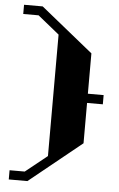

<svg xmlns="http://www.w3.org/2000/svg" viewBox="-58 -801 581 934"><g transform="rotate(5 232.5 -334.5)"><path d="M96 -716H21V-761H112L368 -554V-357H445V-312H368V-115L112 92H21V47H95L201 -38V-631Z"/></g></svg>

Font: Geostar Fill
Style: Regular
Weight: 400
Designer: Joe Prince
Foundry: Joe Prince
Version: Version 1.002